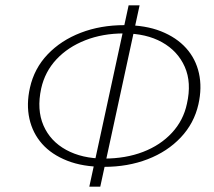

<svg xmlns="http://www.w3.org/2000/svg" viewBox="-20 -688 801 718"><path d="M369 -64Q290 -64 231.5 -87Q173 -110 137.5 -150Q102 -190 90 -244Q78 -298 92 -360Q108 -432 158 -484.5Q208 -537 282 -565.5Q356 -594 445 -594Q524 -594 582 -571Q640 -548 676 -508Q712 -468 724 -414Q736 -360 722 -298Q706 -227 656 -174Q606 -121 532 -92.5Q458 -64 369 -64ZM369 -95Q450 -95 515 -120Q580 -145 623 -191.5Q666 -238 679 -300Q697 -379 671 -438Q645 -497 586 -530Q527 -563 443 -563Q364 -563 299 -537.5Q234 -512 191 -466Q148 -420 134 -357Q117 -278 142.5 -219Q168 -160 227.5 -127.5Q287 -95 369 -95ZM314 10 461 -668H502L355 10Z"/></svg>

Font: Ysabeau Infant ExtraLight
Style: Italic
Weight: 250
Italic angle: -12°
Designer: Christian Thalmann (Catharsis Fonts)
Version: Version 2.001;gftools[0.9.30]; featfreeze: ss01,ss02,lnum